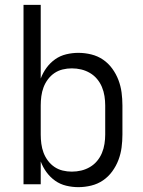

<svg xmlns="http://www.w3.org/2000/svg" viewBox="-20 -760 590 792"><path d="M303 12Q278 12 253 6Q228 0 207.5 -14.5Q187 -29 172 -49.5Q157 -70 148 -94V0H77V-740H148V-436Q157 -460 172 -480.5Q187 -501 207.5 -515.5Q228 -530 253 -536Q278 -542 303 -542Q330 -542 356.5 -535.5Q383 -529 405 -514Q427 -499 443 -477Q459 -455 468.5 -430Q478 -405 481.5 -378.5Q485 -352 485 -325V-205Q485 -178 481.5 -151.5Q478 -125 468.5 -100Q459 -75 443 -53Q427 -31 405 -16Q383 -1 356.5 5.5Q330 12 303 12ZM276 -52Q296 -52 315 -56.5Q334 -61 351 -71Q368 -81 380.5 -96Q393 -111 400.5 -129Q408 -147 411 -166.5Q414 -186 414 -205V-325Q414 -344 411 -363.5Q408 -383 400.5 -401Q393 -419 380.5 -434Q368 -449 351 -459Q334 -469 315 -473.5Q296 -478 276 -478Q257 -478 238.5 -473.5Q220 -469 204.5 -458.5Q189 -448 177.5 -432.5Q166 -417 159.5 -399.5Q153 -382 150.5 -363Q148 -344 148 -325V-205Q148 -186 150.5 -167Q153 -148 159.5 -130.5Q166 -113 177.5 -97.5Q189 -82 204.5 -71.5Q220 -61 238.5 -56.5Q257 -52 276 -52Z"/></svg>

Font: Lode
Style: Regular
Weight: 400
Monospace: yes
Designer: Belleve Invis
Foundry: Belleve Invis
Version: Version 29.2.0; ttfautohint (v1.8.3)